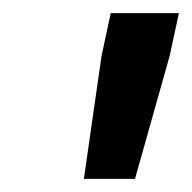

<svg xmlns="http://www.w3.org/2000/svg" viewBox="-20 -708 293 293"><path d="M108 -435 135 -623 149 -688H253L239 -623L186 -435Z"/></svg>

Font: Saira Semi Condensed Medium
Style: Italic
Weight: 500
Width: 4
Italic angle: -12°
Designer: Hector Gatti with collaboration of the Omnibus-Type team
Foundry: Omnibus-Type
Version: Version 1.001; ttfautohint (v1.8)